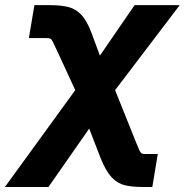

<svg xmlns="http://www.w3.org/2000/svg" viewBox="-84 -536 732 760"><path d="M-64.5 204.1 213.9 -179.2 140.6 -337.9Q129.9 -360.8 125 -370.8Q120.1 -380.9 115 -383.1Q109.9 -385.3 98.1 -385.3H30.3L52.2 -515.6H115.7Q156.2 -515.6 186 -508.3Q215.8 -501 238.3 -477.1Q260.7 -453.1 279.3 -402.8L311.5 -315.9L448.7 -515.6H627.4L371.6 -179.2L454.1 26.4Q463.4 49.3 467.8 59.1Q472.2 68.8 478 71.8Q482.4 73.7 496.6 73.7H540.5L519 204.1H479Q439.5 204.1 410.4 197.3Q381.3 190.4 358.4 166.3Q335.4 142.1 314.9 91.3L269 -26.9L107.9 204.1Z"/></svg>

Font: Inter Display ExtraBold
Style: Italic
Weight: 800
Italic angle: -9.39999°
Designer: Rasmus Andersson
Foundry: rsms
Version: Version 4.000;git-a52131595